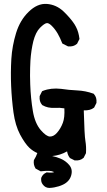

<svg xmlns="http://www.w3.org/2000/svg" viewBox="-20 -802 540 967"><path d="M228.5 144.5Q208 144.5 195.3 127Q189.9 120.1 188.2 112.1Q186.5 104 187.5 94.7L188 93.3L188.5 91.8Q191.9 83.5 198.2 77.1Q204.6 70.8 212.9 67.4L215.3 65.9L217.8 66.4Q243.2 69.3 252.4 64.9Q251.5 64.5 250.7 64Q250 63.5 248.5 63Q234.4 55.2 188.5 60.5L185.5 61L182.6 59.6L161.1 47.9L158.7 46.4L157.7 43.9Q147.9 27.3 150.4 6.8L150.9 4.4L151.9 2.4Q162.1 -13.7 168 -31.2Q147 -40 127.9 -57.6Q105.5 -79.1 81.1 -124.5Q57.1 -169.9 47.9 -235.8Q39.1 -300.8 36.1 -369.1Q33.2 -437.5 37.1 -504.4Q39.1 -538.1 45.2 -571Q51.3 -604 61 -635.7Q81.1 -700.7 124 -742.2Q168 -785.6 215.8 -782.2Q263.2 -778.8 299.8 -744.6Q334.5 -711.4 355 -680.2Q358.9 -673.8 362.5 -667Q366.2 -660.2 368.9 -653.1Q371.6 -646 373.8 -638.7Q376 -631.3 377.4 -623.8Q378.9 -616.2 379.9 -608.4L380.4 -605.5L378.9 -603L369.1 -583.5L368.2 -581.5L366.7 -580.6Q350.1 -565.9 324.2 -568.4H322.3L320.8 -569.3L297.4 -581.1L293.9 -583L292.5 -586.4Q283.2 -610.8 270 -633.8Q256.8 -656.2 239.7 -672.9Q225.1 -687 215.3 -685.5Q203.6 -684.1 181.6 -662.1Q170.4 -650.9 162.1 -634Q153.8 -617.2 147.9 -594.7Q136.7 -548.3 133.3 -497.1Q132.3 -479.5 131.8 -460.4Q131.3 -441.4 131.3 -420.2Q131.3 -398.9 132.3 -376Q134.8 -306.6 145.5 -242.7Q155.8 -181.2 185.1 -147Q213.4 -114.3 231.9 -114.3Q250.5 -114.3 267.1 -133.3Q285.6 -154.3 296.4 -183.1Q306.6 -209.5 304.2 -256.3Q281.2 -260.3 254.9 -258.8Q220.2 -256.8 194.3 -272L192.9 -272.5L191.9 -273.9Q177.2 -290.5 179.7 -316.4V-318.4L180.7 -319.8L190.4 -339.4L192.4 -342.8L195.8 -344.2Q236.8 -360.4 287.6 -354.5Q307.1 -351.6 326.9 -349.6Q346.7 -347.7 367.7 -346.7Q411.1 -344.7 449.7 -330.6L452.1 -329.6L453.6 -327.6Q468.3 -311 465.8 -285.2V-283.2L464.8 -281.7L455.1 -262.2L454.1 -260.3L452.1 -258.8Q434.6 -245.1 401.9 -246.1Q405.3 -118.2 410.2 -91.8Q415 -63 413.1 -32.7V-30.8L412.1 -28.8L402.3 -9.3L401.4 -7.3L399.9 -6.3Q383.3 8.3 357.4 5.9H355.5L354 4.9L334.5 -4.9L332.5 -5.9L331.1 -7.8Q325.7 -14.6 322.5 -22.7Q319.3 -30.8 317.9 -39.6Q282.7 -19.5 242.7 -16.1Q266.1 -11.2 285.2 -2.9Q309.6 7.3 327.6 27.8Q347.7 50.3 338.4 82Q329.6 112.3 297.4 127.9Q287.1 132.8 276.1 136.2Q265.1 139.6 253.4 141.8Q241.7 144 229 144.5Z"/></svg>

Font: NaikaiFont
Style: Bold
Weight: 700
Version: Version 1.89